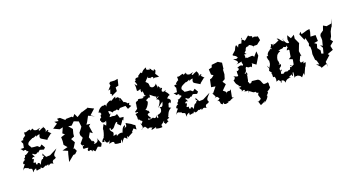

<svg xmlns="http://www.w3.org/2000/svg" viewBox="-58 -1592 4746 2580"><g transform="rotate(-20 2315.0 -302.0)"><path d="M306 -223 340 -251 394 -235 417 -258 387 -311 355 -285 325 -310C307 -310 248 -316 245 -318C236 -345 243 -321 220 -364C223 -403 255 -411 296 -431C254 -430 304 -412 309 -458C281 -438 295 -415 360 -452C352 -408 360 -454 409 -449C367 -374 445 -381 412 -384L483 -341L489 -354L555 -407C588 -400 529 -418 520 -464C531 -419 563 -501 494 -447C523 -482 492 -522 479 -532C510 -515 479 -528 426 -493C413 -509 404 -505 446 -525C399 -528 404 -501 354 -528C355 -560 313 -552 352 -555C314 -546 313 -521 306 -555C253 -548 261 -531 219 -542C223 -518 217 -502 220 -493C213 -499 144 -446 191 -452C175 -440 119 -471 159 -407L148 -348C73 -347 100 -365 129 -313C129 -313 178 -332 166 -288C177 -309 168 -289 219 -259C209 -289 200 -289 153 -256C124 -242 120 -255 126 -261C133 -200 83 -227 109 -191C80 -188 35 -135 104 -135C106 -154 68 -134 35 -64C72 -111 76 -75 119 -73C95 -61 142 -55 156 -46C156 -8 160 15 167 -1C158 -22 215 -36 209 -35C196 19 214 -10 264 -10C240 -15 251 16 275 -29C279 -7 292 6 344 -31C336 -26 337 -11 380 -30V-8C427 -47 421 -16 460 -15C447 -5 434 -63 486 -66C518 -79 503 -89 498 -100C492 -130 519 -149 556 -192L445 -135L388 -133L355 -194L349 -159C405 -160 333 -147 342 -122C304 -131 296 -60 278 -59C290 -75 261 -113 242 -78C239 -72 222 -83 231 -112C176 -110 216 -129 223 -164C174 -159 227 -212 245 -178C231 -242 212 -204 233 -236C278 -183 304 -247 300 -229Z M1022 9C1037 19 1025 32 1050 11C1104 -36 1068 -27 1129 -8L1150 -45L1114 -140C1131 -85 1073 -69 1048 -77C1085 -89 1052 -126 1047 -124C1036 -102 1041 -123 1017 -183L1052 -243L1087 -217L1071 -326L1098 -347L1044 -354L1065 -384L1106 -460L1191 -420L1138 -453L1216 -523L1131 -565H1148L1035 -530L1057 -546L967 -491L942 -545L910 -508L895 -523L809 -521L803 -508L741 -562L701 -564L710 -528L652 -538L678 -504L606 -457L686 -419L734 -430L700 -355L729 -331L668 -312L669 -256L663 -205L703 -158L624 -138L693 -108L679 -63L655 38C684 15 711 -9 740 -32L767 -34L803 -68L784 -110L769 -107L818 -185L785 -243L834 -262L837 -294L838 -302L854 -362L807 -418L853 -410L899 -455L963 -431L972 -353L955 -329L919 -284L917 -251L938 -206L885 -143C885 -115 913 -93 908 -115C912 -99 939 -100 899 -97C880 -37 918 -75 964 -53C919 -20 969 -3 956 -7C992 -33 999 9 997 18C979 0 1028 11 1002 -19Z M1436 -223 1476 -185 1524 -254 1529 -237 1550 -282 1497 -288 1479 -349C1434 -321 1429 -350 1389 -341C1357 -342 1379 -345 1403 -393C1394 -352 1384 -368 1380 -425C1370 -412 1388 -445 1432 -387C1443 -406 1476 -401 1480 -400C1524 -423 1534 -404 1492 -440C1508 -372 1517 -383 1543 -411L1624 -412L1642 -363L1698 -386C1663 -421 1672 -391 1686 -435C1634 -433 1683 -436 1626 -468C1616 -449 1612 -499 1597 -527C1596 -544 1570 -552 1584 -502C1565 -496 1593 -546 1565 -558C1507 -559 1523 -515 1538 -577C1500 -566 1447 -518 1465 -550C1426 -553 1402 -518 1398 -525C1379 -490 1370 -482 1378 -491C1379 -542 1360 -514 1342 -515C1351 -525 1283 -518 1252 -448C1284 -446 1270 -450 1281 -425C1294 -409 1256 -428 1265 -377C1238 -371 1222 -324 1253 -340C1225 -330 1266 -279 1312 -315C1313 -300 1267 -261 1320 -300C1271 -256 1314 -228 1263 -283C1236 -224 1215 -219 1253 -197C1233 -240 1223 -213 1237 -231C1236 -206 1217 -131 1203 -118C1211 -96 1193 -124 1165 -61C1219 -45 1182 -65 1203 -78C1206 -13 1250 -30 1263 -52C1267 -46 1261 -48 1245 -6C1276 -17 1315 -27 1316 8C1299 25 1367 30 1363 31C1373 23 1401 46 1401 24C1420 -25 1431 -5 1409 43C1475 -34 1453 -27 1503 17C1487 5 1519 -48 1516 -1C1544 -20 1504 0 1592 -45C1603 -65 1551 -17 1624 -93C1611 -97 1609 -103 1655 -63C1661 -118 1664 -137 1650 -128L1613 -158L1546 -196L1542 -152C1471 -112 1525 -131 1528 -173C1476 -159 1475 -99 1457 -78C1479 -93 1422 -106 1375 -68C1396 -103 1355 -90 1387 -101C1338 -82 1325 -90 1335 -90C1374 -159 1317 -130 1315 -198C1363 -207 1327 -225 1331 -174C1385 -174 1385 -219 1431 -249C1411 -260 1450 -253 1443 -233ZM1518 -782 1528 -740 1478 -684 1508 -692 1488 -634 1508 -619 1495 -597 1583 -638 1585 -691 1628 -701 1649 -790 1605 -782 1538 -786 1521 -764Z M2058 -660C2060 -629 2110 -690 2107 -620C2110 -648 2145 -625 2183 -627L2147 -681L2166 -721C2148 -755 2154 -761 2147 -726C2096 -751 2135 -756 2094 -773C2105 -738 2060 -763 2090 -780C2055 -741 2045 -792 2063 -805C1976 -783 1987 -721 1976 -764C1982 -717 1988 -762 1965 -763C1909 -719 1923 -744 1921 -716C1911 -713 1870 -729 1867 -687C1874 -659 1856 -701 1855 -674C1878 -621 1873 -591 1838 -648C1851 -564 1822 -539 1853 -547C1851 -552 1842 -536 1891 -558C1874 -517 1903 -483 1903 -530C1925 -459 1898 -466 1929 -448C1893 -440 1867 -457 1892 -433C1845 -417 1810 -468 1800 -409C1816 -400 1803 -442 1767 -402C1770 -382 1765 -380 1758 -334C1758 -344 1782 -331 1718 -293C1715 -267 1761 -291 1753 -270L1713 -261C1729 -194 1716 -225 1720 -170C1760 -214 1701 -181 1769 -143C1751 -109 1733 -99 1737 -129C1721 -122 1777 -47 1713 -36C1786 -91 1802 -16 1763 -71C1807 -35 1787 -9 1824 -26C1856 -29 1852 -1 1879 -27C1822 18 1835 19 1912 -4C1901 37 1940 28 1898 12C1945 31 1982 27 1994 25C1989 -28 1977 14 2044 -49C2042 -22 2017 -44 2051 2C2109 -34 2102 -11 2090 -31C2068 -60 2144 -58 2119 -62C2104 -126 2106 -69 2119 -88C2128 -107 2138 -155 2195 -181C2195 -181 2184 -177 2163 -196C2180 -236 2167 -248 2200 -254L2202 -238C2243 -281 2211 -299 2176 -321C2189 -300 2198 -348 2233 -345C2230 -360 2205 -407 2174 -420C2229 -431 2205 -395 2150 -425C2151 -477 2189 -450 2148 -487C2174 -456 2108 -488 2147 -479C2108 -528 2144 -535 2102 -475C2127 -502 2103 -542 2112 -557C2082 -511 2025 -506 2014 -568C2004 -538 2035 -563 2019 -564C2025 -610 1985 -603 1979 -642C1979 -596 1991 -640 2046 -682C2020 -625 2035 -691 2072 -638ZM1871 -262 1855 -269C1876 -275 1915 -323 1925 -362C1918 -383 1887 -388 1950 -405C1930 -398 1905 -389 1964 -414C1975 -383 1970 -399 1978 -444C2024 -406 2031 -399 2057 -386C2027 -358 2059 -369 2080 -384C2095 -378 2062 -365 2041 -354C2080 -341 2100 -327 2028 -236L2109 -297C2092 -218 2073 -232 2049 -240C2077 -193 2015 -153 2078 -201C2035 -183 2058 -160 1986 -149C1998 -97 1955 -91 1978 -152C1949 -101 1931 -140 1923 -117C1956 -115 1909 -129 1923 -140C1893 -129 1881 -126 1849 -131C1856 -178 1844 -130 1895 -138C1848 -203 1861 -212 1900 -216C1896 -256 1876 -263 1892 -237Z M2495 -223 2529 -251 2583 -235 2606 -258 2576 -311 2544 -285 2514 -310C2496 -310 2437 -316 2434 -318C2425 -345 2432 -321 2409 -364C2412 -403 2444 -411 2485 -431C2443 -430 2493 -412 2498 -458C2470 -438 2484 -415 2549 -452C2541 -408 2549 -454 2598 -449C2556 -374 2634 -381 2601 -384L2672 -341L2678 -354L2744 -407C2777 -400 2718 -418 2709 -464C2720 -419 2752 -501 2683 -447C2712 -482 2681 -522 2668 -532C2699 -515 2668 -528 2615 -493C2602 -509 2593 -505 2635 -525C2588 -528 2593 -501 2543 -528C2544 -560 2502 -552 2541 -555C2503 -546 2502 -521 2495 -555C2442 -548 2450 -531 2408 -542C2412 -518 2406 -502 2409 -493C2402 -499 2333 -446 2380 -452C2364 -440 2308 -471 2348 -407L2337 -348C2262 -347 2289 -365 2318 -313C2318 -313 2367 -332 2355 -288C2366 -309 2357 -289 2408 -259C2398 -289 2389 -289 2342 -256C2313 -242 2309 -255 2315 -261C2322 -200 2272 -227 2298 -191C2269 -188 2224 -135 2293 -135C2295 -154 2257 -134 2224 -64C2261 -111 2265 -75 2308 -73C2284 -61 2331 -55 2345 -46C2345 -8 2349 15 2356 -1C2347 -22 2404 -36 2398 -35C2385 19 2403 -10 2453 -10C2429 -15 2440 16 2464 -29C2468 -7 2481 6 2533 -31C2525 -26 2526 -11 2569 -30V-8C2616 -47 2610 -16 2649 -15C2636 -5 2623 -63 2675 -66C2707 -79 2692 -89 2687 -100C2681 -130 2708 -149 2745 -192L2634 -135L2577 -133L2544 -194L2538 -159C2594 -160 2522 -147 2531 -122C2493 -131 2485 -60 2467 -59C2479 -75 2450 -113 2431 -78C2428 -72 2411 -83 2420 -112C2365 -110 2405 -129 2412 -164C2363 -159 2416 -212 2434 -178C2420 -242 2401 -204 2422 -236C2467 -183 2493 -247 2489 -229Z M2931 5C2985 13 2996 -22 2974 4C2976 -10 3044 -21 3026 -27H3007L3029 -139L2979 -96L3019 -122C2959 -136 2968 -109 2938 -83C2975 -120 2964 -125 2923 -157L2991 -225C2981 -240 2970 -256 2960 -271L3000 -294L3019 -357L3022 -424L3031 -426L3042 -514L2989 -545H3001L2901 -534L2890 -501L2844 -490L2848 -414L2877 -395L2842 -367L2813 -358L2791 -254L2851 -245L2787 -166L2775 -174C2805 -115 2823 -110 2772 -96C2838 -113 2814 -112 2847 -75C2789 -30 2819 -53 2796 -61C2822 -44 2836 -53 2838 -1C2874 30 2855 9 2876 -8C2871 10 2882 41 2946 13Z M3307 -404C3281 -362 3262 -376 3297 -375C3281 -377 3284 -414 3209 -377C3255 -361 3188 -321 3191 -345C3193 -351 3185 -333 3185 -298C3192 -274 3188 -250 3117 -296C3155 -271 3119 -239 3104 -234C3115 -226 3107 -177 3154 -150C3113 -143 3155 -146 3176 -122C3116 -110 3132 -138 3147 -108C3165 -68 3173 -94 3159 -58C3213 -93 3215 -40 3182 -55C3237 -23 3260 -58 3244 -44C3242 9 3230 -16 3241 -26C3266 -42 3296 22 3328 5L3341 25C3371 42 3372 11 3349 60C3354 83 3364 106 3366 114C3364 135 3294 158 3318 139L3338 201L3413 166C3390 206 3384 146 3398 186C3455 151 3477 95 3452 109C3485 84 3501 58 3469 54C3470 68 3516 46 3537 16C3524 -26 3547 -40 3528 -53C3533 -69 3529 -46 3481 -52C3467 -40 3455 -81 3439 -122C3452 -66 3453 -119 3416 -135L3331 -145C3319 -99 3325 -126 3326 -132C3308 -130 3297 -97 3286 -149C3270 -151 3289 -145 3295 -206C3298 -226 3300 -236 3297 -204C3305 -242 3296 -283 3310 -236C3312 -319 3309 -256 3274 -268C3328 -301 3297 -325 3327 -351C3382 -305 3362 -362 3405 -311C3380 -321 3432 -353 3409 -374L3468 -331L3532 -436L3527 -499L3474 -439C3462 -473 3448 -462 3381 -458C3375 -470 3357 -469 3357 -456C3378 -530 3326 -516 3393 -511C3350 -547 3395 -543 3398 -562C3401 -574 3409 -608 3446 -600C3462 -614 3443 -602 3466 -612C3520 -587 3517 -564 3509 -559C3512 -603 3562 -558 3584 -593L3626 -624L3614 -686C3605 -670 3569 -710 3538 -688C3581 -681 3528 -678 3541 -693C3547 -732 3517 -700 3496 -738C3472 -722 3448 -695 3428 -685C3422 -710 3371 -715 3400 -741C3408 -730 3393 -718 3374 -667C3317 -681 3330 -655 3314 -630C3303 -690 3291 -678 3256 -599C3283 -630 3278 -626 3210 -564C3212 -539 3240 -556 3265 -507C3240 -489 3234 -498 3197 -506C3253 -461 3264 -439 3213 -425C3250 -433 3278 -429 3306 -447C3273 -444 3305 -398 3298 -375Z M3861 -538C3878 -551 3800 -500 3778 -508C3767 -514 3814 -529 3758 -491C3751 -472 3787 -530 3740 -519C3748 -491 3694 -466 3734 -470C3725 -436 3716 -484 3702 -454C3661 -436 3639 -386 3665 -380C3625 -406 3628 -363 3634 -375C3631 -340 3655 -289 3651 -349C3635 -267 3656 -297 3616 -230L3594 -272C3599 -236 3616 -224 3610 -216C3574 -186 3648 -164 3616 -151C3630 -93 3651 -95 3622 -142C3613 -67 3632 -106 3643 -92C3665 -27 3614 -13 3668 -33C3705 -42 3657 -27 3709 -8C3696 29 3730 31 3690 -2C3727 -32 3750 0 3757 37C3748 40 3767 -23 3844 -10C3808 -27 3819 -24 3869 -46C3861 -13 3881 -5 3886 -63C3919 -65 3925 -86 3905 -87C3892 -49 3900 -7 3882 10C3936 -25 3921 18 3933 -6C3957 7 3971 7 3985 39C4042 -28 4024 -12 4024 27L4072 -79L4078 -82L4101 -136C4051 -136 4064 -112 4077 -159C4008 -131 4043 -194 4030 -176L4062 -244L4075 -230L4065 -306L4095 -384L4105 -406V-407L4070 -483L4077 -537L4024 -506L3990 -561L3975 -507L3982 -458C3937 -446 3927 -514 3912 -523C3948 -539 3896 -549 3921 -497C3876 -522 3871 -572 3840 -563ZM3940 -373 3950 -363 3934 -271 3902 -251 3951 -232 3938 -161C3917 -154 3904 -133 3888 -171C3916 -170 3910 -117 3880 -149C3873 -84 3829 -128 3847 -116C3827 -82 3798 -135 3770 -89C3778 -105 3739 -84 3738 -106C3743 -143 3768 -188 3756 -128C3718 -184 3754 -181 3772 -201C3788 -258 3754 -201 3748 -236L3762 -227C3764 -253 3757 -310 3755 -274C3751 -356 3809 -376 3767 -345C3773 -354 3798 -387 3829 -390C3810 -424 3789 -410 3831 -411C3853 -423 3863 -403 3890 -431C3918 -411 3933 -422 3932 -440C3950 -375 3932 -423 3916 -370Z M4337 -172 4343 -216 4310 -261 4326 -315 4294 -338 4352 -348 4350 -433 4278 -436 4296 -498 4300 -537 4264 -533 4177 -508 4174 -545 4148 -516 4188 -423 4207 -442 4227 -358 4216 -325 4230 -309 4231 -258 4222 -206 4230 -124 4247 -104 4263 -44 4221 -61 4275 -3 4272 10 4363 -22 4357 24 4355 -47 4434 -118 4416 -133 4423 -139 4500 -167 4487 -227 4542 -273 4516 -307 4539 -344 4557 -408 4589 -469 4586 -450 4630 -568 4601 -507 4530 -494 4487 -519 4465 -457 4419 -425 4397 -377 4409 -398 4410 -338 4391 -263 4360 -285 4385 -238 4365 -163Z"/></g></svg>

Font: Asimov Aggro
Style: CondIt
Weight: 500
Designer: Google
Version: Version 2.000980; 2014